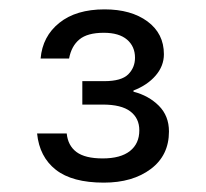

<svg xmlns="http://www.w3.org/2000/svg" viewBox="-20 -880 440 410"><path d="M201.7 -490Q134.2 -490 99.2 -517.5Q64.2 -545 59.2 -595H122.5Q125 -569.2 143.3 -555.4Q161.7 -541.7 199.2 -541.7Q237.5 -541.7 257.5 -557.5Q277.5 -573.3 277.5 -601.7Q277.5 -627.5 258.3 -642.1Q239.2 -656.7 199.2 -656.7H155.8V-706.7H202.5Q239.2 -706.7 253.8 -721.2Q268.3 -735.8 268.3 -756.7Q268.3 -780.8 251.3 -795.4Q234.2 -810 201.7 -810Q166.7 -810 149.6 -795.8Q132.5 -781.7 127.5 -755H66.7Q70.8 -802.5 106.7 -831.2Q142.5 -860 203.3 -860Q260 -860 295 -834.2Q330 -808.3 330 -764.2Q330 -739.2 312.5 -718.8Q295 -698.3 265 -686.7V-684.2Q297.5 -675.8 319.2 -654.2Q340.8 -632.5 340.8 -599.2Q340.8 -548.3 302.1 -519.2Q263.3 -490 201.7 -490Z"/></svg>

Font: Funnel Display Light
Style: Regular
Weight: 300
Designer: NORD ID, Kristian Moeller
Foundry: Dicotype
Version: Version 1.000